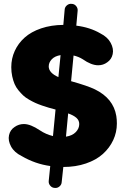

<svg xmlns="http://www.w3.org/2000/svg" viewBox="-20 -844 657 989"><path d="M231 87.9 238.8 11.2Q161.1 0.5 91.8 -40Q53.7 -58.6 37.1 -89.1Q20.5 -119.6 26.4 -147.2Q32.2 -174.8 55.2 -189.9Q76.7 -205.1 103 -205.1Q137.2 -205.1 185.1 -172.9Q216.3 -151.9 252.9 -143.1L266.1 -279.8Q244.6 -285.6 231.2 -289.3Q217.8 -293 196.8 -300.3Q175.8 -307.6 161.9 -314Q147.9 -320.3 129.6 -330.8Q111.3 -341.3 99.6 -352.3Q87.9 -363.3 75.2 -378.7Q62.5 -394 55.2 -411.1Q47.9 -428.2 43 -450.4Q38.1 -472.7 38.1 -498Q38.1 -542.5 55.9 -581.5Q73.7 -620.6 106.9 -650.4Q140.1 -680.2 191.7 -697.8Q243.2 -715.3 306.2 -715.8L313 -793Q313.5 -807.1 324.5 -816.4Q335.4 -825.7 349.1 -824.2Q363.3 -823.7 372.3 -812.7Q381.3 -801.8 379.9 -788.1L373 -711.9Q443.8 -703.1 497.1 -671.9Q534.2 -653.3 550.3 -623Q566.4 -592.8 560.5 -565.4Q554.7 -538.1 532.2 -522.9Q511.7 -507.8 485.8 -507.8Q450.2 -507.8 405.8 -539.1Q384.8 -552.2 358.9 -558.1L346.2 -425.8Q431.6 -401.9 468.8 -383.8Q564 -337.4 579.1 -246.6Q582 -228.5 582 -208Q582 -162.6 563.2 -122.3Q544.4 -82 510 -51Q475.6 -20 422.9 -2Q370.1 16.1 306.2 16.1L297.9 92.8Q297.4 106.9 286.6 116.2Q275.9 125.5 262.2 124Q248 123.5 238.8 112.5Q229.5 101.6 231 87.9ZM388.2 -205.1Q388.2 -224.1 373.5 -237.1Q358.9 -250 331.1 -259.8L319.8 -140.1Q352.5 -145 370.4 -163.6Q388.2 -182.1 388.2 -205.1ZM231 -502Q231 -468.8 280.8 -446.8L292 -560.1Q262.2 -555.2 246.6 -538.6Q231 -522 231 -502Z"/></svg>

Font: LT Saeada
Style: Bold
Weight: 700
Designer: Daniel Lyons
Foundry: LyonsType
Version: Version 1.001